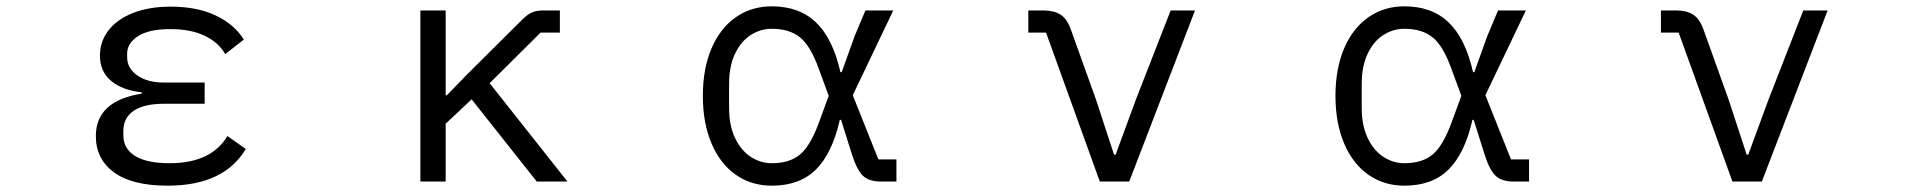

<svg xmlns="http://www.w3.org/2000/svg" viewBox="-20 -574 6040 607"><path d="M283 -144Q283 -255 428 -278V-282Q366 -289 331 -318.5Q296 -348 296 -398Q296 -443 323 -478Q350 -513 400.5 -533Q451 -553 520 -553Q602 -553 661 -525.5Q720 -498 751 -449L692 -403Q670 -441 626 -461.5Q582 -482 519 -482Q450 -482 416 -459.5Q382 -437 382 -405V-393Q382 -358 414 -335.5Q446 -313 499 -313H627V-246H499Q436 -246 403 -224Q370 -202 370 -160V-146Q370 -104 407 -81Q444 -58 516 -58Q648 -58 699 -144L757 -103Q688 13 510 13Q398 13 340.5 -29Q283 -71 283 -144Z M1309 0V-541H1389V-273H1393L1454 -336L1631 -512Q1647 -528 1661.5 -534.5Q1676 -541 1697 -541H1750V-471H1689L1528 -311L1774 0H1677L1471 -260L1389 -183V0Z M2202 -271Q2202 -356 2229 -420Q2256 -484 2305.5 -519Q2355 -554 2420 -554Q2507 -554 2560 -503Q2613 -452 2637 -346H2641L2682 -460L2716 -541H2804L2676 -273L2757 -70H2814V0H2766Q2727 0 2708 -18.5Q2689 -37 2674 -84L2639 -195H2635Q2611 -89 2559.5 -38Q2508 13 2420 13Q2355 13 2305.5 -22Q2256 -57 2229 -121.5Q2202 -186 2202 -271ZM2568 -184 2600 -271 2568 -358Q2542 -430 2508.5 -456.5Q2475 -483 2420 -483Q2384 -483 2353 -463Q2322 -443 2303.5 -403.5Q2285 -364 2285 -309V-233Q2285 -178 2303.5 -138.5Q2322 -99 2353 -78.5Q2384 -58 2420 -58Q2475 -58 2508 -84.5Q2541 -111 2568 -184Z M3457 0 3287 -471H3231V-541H3278Q3312 -541 3332.5 -528Q3353 -515 3365 -482L3445 -259L3502 -85H3507L3571 -259L3681 -541H3758L3550 0Z M4202 -271Q4202 -356 4229 -420Q4256 -484 4305.5 -519Q4355 -554 4420 -554Q4507 -554 4560 -503Q4613 -452 4637 -346H4641L4682 -460L4716 -541H4804L4676 -273L4757 -70H4814V0H4766Q4727 0 4708 -18.5Q4689 -37 4674 -84L4639 -195H4635Q4611 -89 4559.5 -38Q4508 13 4420 13Q4355 13 4305.5 -22Q4256 -57 4229 -121.5Q4202 -186 4202 -271ZM4568 -184 4600 -271 4568 -358Q4542 -430 4508.5 -456.5Q4475 -483 4420 -483Q4384 -483 4353 -463Q4322 -443 4303.5 -403.5Q4285 -364 4285 -309V-233Q4285 -178 4303.5 -138.5Q4322 -99 4353 -78.5Q4384 -58 4420 -58Q4475 -58 4508 -84.5Q4541 -111 4568 -184Z M5457 0 5287 -471H5231V-541H5278Q5312 -541 5332.5 -528Q5353 -515 5365 -482L5445 -259L5502 -85H5507L5571 -259L5681 -541H5758L5550 0Z"/></svg>

Font: IBM Plex Sans JP
Style: Regular
Weight: 400
Designer: Mike Abbink; Paul van der Laan; Pieter van Rosmalen; Wujin Sim; Yejin Wi; Jinhee Kim; Boomi Park; Yona Kim; Kichan Ma
Foundry: Sandoll Inc.
Version: Version 1.001